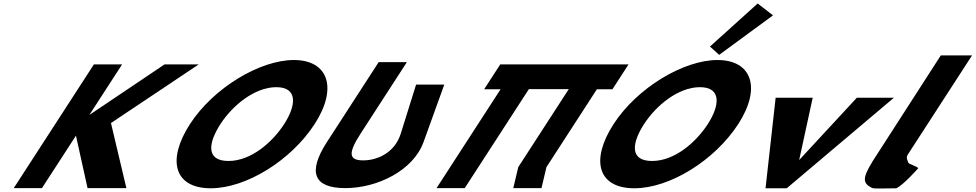

<svg xmlns="http://www.w3.org/2000/svg" viewBox="-20 -1067 5528 1088"><path d="M696.2 -0.9 608.8 -369.8 1106.3 -702.1H912.5L486.4 -415.7L671.9 -702.1H512.1L57.9 -0.9H217.7L410.4 -298.4L476.1 -0.9Z M1056.5 -363.9C923.9 -159.1 967.1 -0.1 1174.5 -0.1C1376 -0.1 1630.2 -159.1 1762.9 -363.9C1895.6 -568.8 1839.9 -726.9 1645.2 -726.9C1452.3 -726.9 1189.2 -568.8 1056.5 -363.9ZM1229.1 -363.9C1296.8 -468.5 1422.3 -573 1545.6 -573C1669.7 -573 1658.1 -468.5 1590.3 -363.9C1522.6 -259.4 1402.2 -154.8 1274.7 -154.8C1143.8 -154.8 1161.4 -259.4 1229.1 -363.9Z M2497.6 -587.5H2337.8L2250.9 -309.5C2216.7 -200.5 2117.2 -158.2 2039 -158.2C1960.8 -158.2 1947.1 -192.2 2023.1 -309.5L2285.7 -715H2125.9L1833 -262.8C1720.7 -89.4 1758.6 -1 1937.1 -1C2115.6 -1 2321.1 -98.6 2380.4 -262.8Z M2976.9 -561.9H3203L2916.8 -120L2888.6 -0.9H3048.4L3076.6 -120L3362.2 -561H3450.4L3541.7 -702H3453.5L3453.6 -702.1H3293.8H3067.7H2907.9L2907.8 -702H2814.7L2723.4 -561H2816.5L2453.7 -0.9H2613.5Z M4003.1 -803.2 4055.4 -756.1 4360.3 -980 4273.5 -1047.2ZM3457 -363.9C3324.4 -159.1 3367.6 -0.1 3575 -0.1C3776.5 -0.1 4030.7 -159.1 4163.4 -363.9C4296.1 -568.8 4240.4 -726.9 4045.7 -726.9C3852.8 -726.9 3589.7 -568.8 3457 -363.9ZM3629.6 -363.9C3697.3 -468.5 3822.8 -573 3946.1 -573C4070.2 -573 4058.6 -468.5 3990.8 -363.9C3923.1 -259.4 3802.7 -154.8 3675.2 -154.8C3544.3 -154.8 3561.9 -259.4 3629.6 -363.9Z M4585.3 -513H4375.3L4318 0H4438L5045.3 -513H4835.3L4508.6 -160Z M5311.2 -753H5488.2L5124.2 -191C5112.8 -173 5121.5 -161.8 5127.3 -145C5130.5 -135.7 5181.7 -124 5182.7 -113C5182.7 -113 5102.1 -21.3 5059.6 0C4975.5 0 4933.8 4.3 4919.4 -3C4868.6 -28.9 4866.8 -57.6 4921.9 -148L4921.4 -148L4933.4 -166.5C4939.8 -176.7 4946.8 -187.5 4954.4 -199L4955 -200Z"/></svg>

Font: Hussar
Style: BdWodka
Weight: 700
Foundry: Cannot Into Space Fonts
Version: Version 2.00